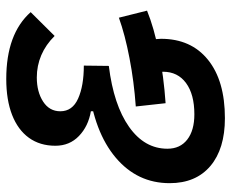

<svg xmlns="http://www.w3.org/2000/svg" viewBox="-84 -660 753 626"><g transform="rotate(-90 293.0 -346.5)"><path d="M369.1 -210.4 476.6 -230Q478 -222.7 479 -214.4Q480 -206.1 480 -198.7Q480 -100.6 411.6 -45.4Q343.3 9.8 221.2 9.8Q121.1 9.8 65.2 -37.6Q9.3 -85 9.3 -170.4Q9.3 -275.9 92.5 -346.2Q175.8 -416.5 324.2 -434.6L392.6 -450.2L391.6 -368.7Q264.2 -353 192.9 -302.7Q121.6 -252.4 121.6 -177.7Q121.6 -136.2 151.4 -113Q181.2 -89.8 233.9 -89.8Q298.8 -89.8 335.7 -116.9Q372.6 -144 372.6 -191.9Q372.6 -196.3 371.6 -201.2Q370.6 -206.1 369.1 -210.4ZM548.8 -335.9 571.8 -244.1Q515.6 -221.2 436 -205.3Q356.4 -189.5 270 -183.6L259.3 -280.8Q340.8 -286.6 417 -301.3Q493.2 -315.9 548.8 -335.9ZM566.9 -623.5 489.3 -545.4Q460.9 -574.2 426.5 -588.9Q392.1 -603.5 354 -603.5Q307.1 -603.5 275.4 -583Q243.7 -562.5 243.7 -526.9Q243.7 -487.3 285.2 -468.8Q326.7 -450.2 392.6 -450.2L243.7 -393.6V-427.2Q194.8 -435.5 163.1 -466.1Q131.3 -496.6 131.3 -543Q131.3 -593.3 157.2 -629.2Q183.1 -665 231.9 -684.1Q280.8 -703.1 349.1 -703.1Q496.1 -703.1 566.9 -623.5Z"/></g></svg>

Font: Cascadia Mono Medium
Style: Italic
Weight: 500
Italic angle: -10°
Monospace: yes
Designer: Aaron Bell
Foundry: Saja Typeworks
Version: Version 2407.024